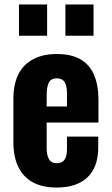

<svg xmlns="http://www.w3.org/2000/svg" viewBox="-20 -830 500 860"><path d="M234 10Q170 10 127 -13.5Q84 -37 62 -82.5Q40 -128 40 -192V-386Q40 -452 62 -496.5Q84 -541 128 -564.5Q172 -588 234 -588Q300 -588 341 -564Q382 -540 401.5 -494Q421 -448 421 -382V-281H189V-169Q189 -144 194.5 -128Q200 -112 210 -105.5Q220 -99 235 -99Q249 -99 259.5 -105.5Q270 -112 275 -126Q280 -140 280 -163V-218H420V-170Q420 -82 372 -36Q324 10 234 10ZM189 -353H280V-410Q280 -435 275 -450.5Q270 -466 259.5 -472.5Q249 -479 233 -479Q218 -479 208.5 -472Q199 -465 194 -447.5Q189 -430 189 -398ZM273 -670V-810H399V-670ZM65 -670V-810H191V-670Z"/></svg>

Font: Oswald SemiBold
Style: Regular
Weight: 600
Designer: Vernon Adams
Foundry: Vernon Adams
Version: Version 4.100; ttfautohint (v1.8.1.43-b0c9)